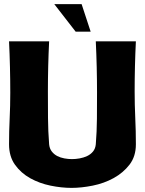

<svg xmlns="http://www.w3.org/2000/svg" viewBox="-20 -904 705 934"><path d="M641 -202Q641 -143 610 -103Q579 -63 532.5 -37.5Q486 -12 431 -1Q376 10 328 10Q279 10 225.5 -1Q172 -12 127 -37Q82 -62 53 -102.5Q24 -143 24 -202Q24 -265 27 -327Q30 -389 30 -452Q30 -577 24 -703H219Q213 -581 213 -459Q213 -395 213.5 -330.5Q214 -266 219 -202Q221 -181 232 -167Q243 -153 258.5 -145Q274 -137 293 -133.5Q312 -130 330 -130Q348 -130 367.5 -133.5Q387 -137 404 -145Q421 -153 432.5 -167Q444 -181 446 -202Q451 -264 451.5 -326.5Q452 -389 452 -452Q452 -577 446 -703H641Q635 -581 635 -459Q635 -394 638 -330.5Q641 -267 641 -202ZM244 -884H377L421 -750H348Z"/></svg>

Font: CAT Rhythmus
Style: Regular
Weight: 400
Designer: Peter Wiegel nach alter Vorlage
Foundry: Peter Wiegel
Version: 1.000